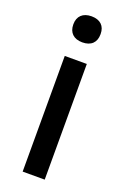

<svg xmlns="http://www.w3.org/2000/svg" viewBox="-135 -554 502 769"><g transform="rotate(20 116.5 -169.5)"><path d="M174 -453V-455C174 -488 154 -509 116 -509C79 -509 58 -488 58 -455V-453C58 -419 79 -398 116 -398C154 -398 174 -419 174 -453ZM69 170H163V-323H69Z"/></g></svg>

Font: LT Wave Alt
Style: Regular
Weight: 400
Designer: Daniel Lyons
Version: Version 2.5 (Glyphs App)